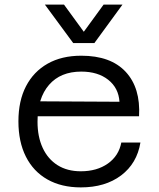

<svg xmlns="http://www.w3.org/2000/svg" viewBox="-20 -802 690 834"><path d="M331 12Q247 12 186 -22.5Q125 -57 92.5 -121.5Q60 -186 60 -275Q60 -364 93 -427.5Q126 -491 187 -525.5Q248 -560 333 -560Q461 -560 526 -490Q591 -420 584 -297H126V-362L499 -360Q495 -420 450 -455.5Q405 -491 333 -491Q243 -491 193 -433.5Q143 -376 143 -273Q143 -208 165.5 -159.5Q188 -111 230 -84.5Q272 -58 331 -58Q401 -58 448.5 -91.5Q496 -125 507 -183H590Q575 -92 506 -40Q437 12 331 12ZM175 -782H258L344 -664L430 -782H512L390 -615H298Z"/></svg>

Font: Azeret Mono Thin Light
Style: Regular
Weight: 300
Version: Version 1.002